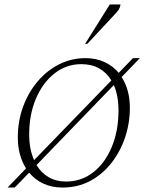

<svg xmlns="http://www.w3.org/2000/svg" viewBox="-20 -832 663 862"><path d="M14 10 97 -76Q60 -134 60 -215Q60 -288 83.5 -352.5Q107 -417 149 -466.5Q191 -516 246 -543.5Q301 -571 364 -571Q411 -571 449 -553.5Q487 -536 513 -505L577 -571H608L526 -486Q563 -429 563 -348Q563 -279 541.5 -215Q520 -151 480 -100Q440 -49 384.5 -19.5Q329 10 260 10Q213 10 175 -7.5Q137 -25 111 -57L46 10ZM111 -228Q111 -162 133 -113L480 -471Q459 -506 425 -525Q391 -544 345 -544Q278 -544 225 -502.5Q172 -461 141.5 -389.5Q111 -318 111 -228ZM277 -17Q345 -17 398 -58Q451 -99 481.5 -171.5Q512 -244 512 -336Q512 -402 491 -450L144 -91Q165 -56 198.5 -36.5Q232 -17 277 -17ZM362 -635 473 -812H521Q519 -797 511 -786Q503 -775 490 -762L372 -635Z"/></svg>

Font: Spectral SC ExtraLight
Style: Italic
Weight: 275
Italic angle: -10°
Designer: Jean-Baptiste Levee
Foundry: Production Type
Version: Version 2.001